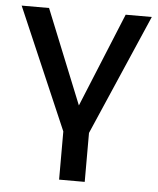

<svg xmlns="http://www.w3.org/2000/svg" viewBox="-50 -531 621 754"><g transform="rotate(5 260.5 -154.0)"><path d="M211 180V-10L5 -488H113L263 -117L415 -488H518L312 -13V180Z"/></g></svg>

Font: Nunito Sans SemiBold
Style: Regular
Weight: 600
Designer: Vernon Adams
Foundry: Vernon Adams
Version: Version 3.101; ttfautohint (v1.8.4.7-5d5b);gftools[0.9.27]